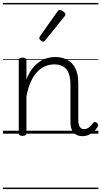

<svg xmlns="http://www.w3.org/2000/svg" viewBox="-20 -905 686 1300"><path d="M539 17Q520 17 504.5 11Q489 5 478 -7.5Q467 -20 462 -38Q457 -56 457 -81V-332Q457 -376 446 -406.5Q435 -437 411 -453Q387 -469 347 -469Q318 -469 289.5 -458Q261 -447 235.5 -422Q210 -397 190.5 -355.5Q171 -314 159 -253V-4Q159 6 152.5 10.5Q146 15 132 15Q119 15 113 10.5Q107 6 107 -4V-496Q107 -506 113 -510.5Q119 -515 132 -515Q146 -515 152.5 -510.5Q159 -506 159 -496V-368Q176 -411 198.5 -440Q221 -469 247 -486.5Q273 -504 300 -511.5Q327 -519 353 -519Q398 -519 433.5 -501Q469 -483 489.5 -444Q510 -405 510 -341V-93Q510 -73 514 -59.5Q518 -46 526.5 -38.5Q535 -31 549 -31Q560 -31 570 -35Q580 -39 590 -48.5Q600 -58 610 -72Q616 -79 622.5 -79Q629 -79 636 -73Q643 -67 644.5 -60.5Q646 -54 642 -48Q631 -28 614 -13Q597 2 578 9.5Q559 17 539 17ZM272 -623Q265 -623 255.5 -631Q246 -639 246 -647Q246 -649 247 -651.5Q248 -654 250 -659L369 -827Q373 -833 377 -835Q381 -837 386 -837Q393 -837 401.5 -832Q410 -827 416.5 -820.5Q423 -814 423 -807Q423 -803 421.5 -800Q420 -797 416 -793L286 -632Q279 -623 272 -623ZM0 365H646V375H0ZM0 -20H646V0H0ZM0 -505H646V-500H0ZM0 -885H646V-875H0Z"/></svg>

Font: Playwrite GB J Guides
Style: Regular
Weight: 400
Designer: Veronika Burian, José Scaglione
Foundry: TypeTogether
Version: Version 1.003